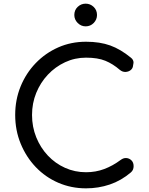

<svg xmlns="http://www.w3.org/2000/svg" viewBox="-20 -1019 815 1049"><path d="M450 10Q369 10 298.5 -20.5Q228 -51 175.5 -106Q123 -161 93 -234Q63 -307 63 -391Q63 -474 92.5 -546.5Q122 -619 175 -674Q228 -729 298 -760Q368 -791 450 -791Q526 -791 582.5 -770.5Q639 -750 695 -704Q703 -698 706.5 -690.5Q710 -683 709.5 -676Q709 -669 707 -661Q706 -646 694.5 -636.5Q683 -627 666.5 -626Q650 -625 635 -637Q597 -670 555.5 -687Q514 -704 450 -704Q389 -704 335.5 -679Q282 -654 241.5 -611Q201 -568 178 -511.5Q155 -455 155 -391Q155 -326 178 -269Q201 -212 241.5 -169Q282 -126 335.5 -102Q389 -78 450 -78Q503 -78 549.5 -95.5Q596 -113 639 -145Q655 -157 671 -155.5Q687 -154 698.5 -142.5Q710 -131 710 -111Q710 -101 706.5 -92.5Q703 -84 695 -77Q642 -32 580 -11Q518 10 450 10ZM448 -875Q423 -875 404.5 -893.5Q386 -912 386 -937Q386 -964 404.5 -981.5Q423 -999 448 -999Q473 -999 491.5 -981.5Q510 -964 510 -937Q510 -912 492 -893.5Q474 -875 448 -875Z"/></svg>

Font: Comfortaa SemiBold
Style: Regular
Weight: 600
Designer: Johan Aakerlund
Foundry: Johan Aakerlund
Version: Version 3.104; ttfautohint (v1.8.1.43-b0c9)